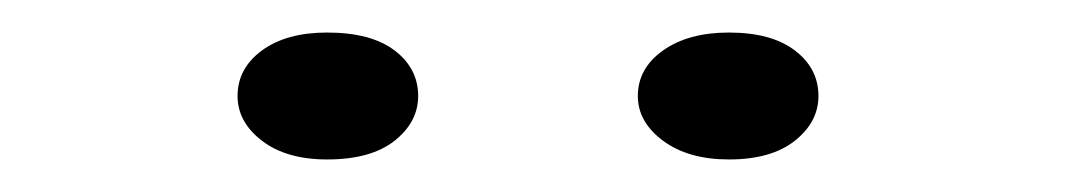

<svg xmlns="http://www.w3.org/2000/svg" viewBox="-20 -925 656 118"><path d="M428 -827Q403 -827 387.5 -838.5Q372 -850 372 -866Q372 -883 387.5 -894Q403 -905 428 -905Q454 -905 468.5 -894Q483 -883 483 -866Q483 -850 468.5 -838.5Q454 -827 428 -827ZM181 -827Q156 -827 141 -838.5Q126 -850 126 -866Q126 -883 141 -894Q156 -905 181 -905Q208 -905 222.5 -894Q237 -883 237 -866Q237 -850 222.5 -838.5Q208 -827 181 -827Z"/></svg>

Font: BioRhyme SemiExpanded ExtraLight
Style: Regular
Weight: 250
Width: 6
Designer: Aoife Mooney
Foundry: Aoife Mooney Type
Version: Version 1.600;gftools[0.9.33]